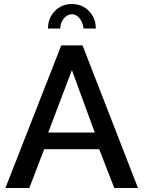

<svg xmlns="http://www.w3.org/2000/svg" viewBox="-20 -936 715 956"><path d="M285 -710H391L667 0H549L474 -193H200L126 0H7ZM452 -276 338 -587 220 -276ZM338 -865Q315 -865 297.5 -843.5Q280 -822 280 -794H219Q219 -846 253 -881Q287 -916 338 -916Q389 -916 423 -881Q457 -846 457 -794H396Q393 -824 376.5 -844.5Q360 -865 338 -865Z"/></svg>

Font: Raleway Thin SemiBold
Style: Regular
Weight: 600
Version: Version 4.026